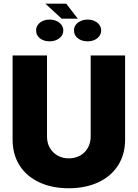

<svg xmlns="http://www.w3.org/2000/svg" viewBox="-20 -1006 742 1035"><path d="M654.3 -707V-252.9Q654.3 -173.8 616.5 -114.5Q578.6 -55.2 509.8 -23.2Q440.9 8.8 350.6 8.8Q260.3 8.8 191.7 -23.2Q123 -55.2 85.4 -114.5Q47.9 -173.8 47.9 -252.9V-707H233.4V-269.5Q233.4 -235.8 248.5 -209.2Q263.7 -182.6 290.3 -167.5Q316.9 -152.3 350.6 -152.3Q384.8 -152.3 411.6 -167.2Q438.5 -182.1 453.6 -209Q468.8 -235.8 468.8 -269.5V-707ZM399.4 -905.3H312.5L224.6 -986.3H336.9ZM247.1 -900.4Q268.1 -900.4 285.2 -892.6Q302.2 -884.8 311.8 -871.3Q321.3 -857.9 321.3 -841.8Q321.3 -816.4 300 -799.8Q278.8 -783.2 247.1 -783.2Q215.3 -783.2 194.8 -799.8Q174.3 -816.4 174.8 -841.8Q174.3 -857.9 183.6 -871.3Q192.9 -884.8 209.7 -892.6Q226.6 -900.4 247.1 -900.4ZM452.1 -900.4Q473.1 -900.4 490 -892.6Q506.8 -884.8 516.1 -871.3Q525.4 -857.9 525.4 -841.8Q525.4 -825.7 516.1 -812.3Q506.8 -798.8 490 -791Q473.1 -783.2 452.1 -783.2Q420.4 -783.2 399.4 -799.8Q378.4 -816.4 378.9 -841.8Q378.4 -857.9 387.9 -871.3Q397.5 -884.8 414.6 -892.6Q431.6 -900.4 452.1 -900.4Z"/></svg>

Font: Pretendard GOV Black
Style: Regular
Weight: 900
Designer: Base glyphs from Inter by Rasmus Andersson; Hangeul glyphs from Noto Sans CJK(Source Han Sans) by Jang Soo-young and Kan
Foundry: Kil Hyung-jin
Version: Version 1.309